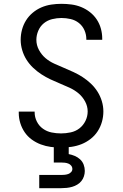

<svg xmlns="http://www.w3.org/2000/svg" viewBox="-20 -763 640 1003"><path d="M299 8Q272 8 245.5 4.5Q219 1 193.5 -8.5Q168 -18 146 -34Q124 -50 109 -72Q94 -94 86 -120Q78 -146 78 -173V-180H161V-176Q161 -151 172.5 -128Q184 -105 204.5 -90.5Q225 -76 249.5 -71Q274 -66 299 -66Q324 -66 349.5 -71.5Q375 -77 395 -92.5Q415 -108 426.5 -131.5Q438 -155 438 -181Q438 -208 424.5 -233Q411 -258 390 -275.5Q369 -293 344 -304.5Q319 -316 293.5 -326.5Q268 -337 243.5 -348.5Q219 -360 196 -375Q173 -390 153 -409Q133 -428 118.5 -451Q104 -474 96 -501Q88 -528 88 -555Q88 -582 95 -608Q102 -634 116 -656.5Q130 -679 151 -696.5Q172 -714 196.5 -724.5Q221 -735 247.5 -739Q274 -743 301 -743Q327 -743 353.5 -739.5Q380 -736 404.5 -726Q429 -716 450 -699.5Q471 -683 485.5 -661Q500 -639 507 -613.5Q514 -588 514 -562V-555H431V-559Q431 -583 421 -605.5Q411 -628 392 -643Q373 -658 349 -663.5Q325 -669 301 -669Q277 -669 252.5 -663Q228 -657 209 -641.5Q190 -626 180 -602.5Q170 -579 170 -555Q170 -527 183.5 -502Q197 -477 217.5 -459.5Q238 -442 263.5 -430.5Q289 -419 314 -408.5Q339 -398 364 -386.5Q389 -375 412 -360Q435 -345 455 -326Q475 -307 489.5 -284Q504 -261 512 -234.5Q520 -208 520 -181Q520 -153 512.5 -126.5Q505 -100 490 -77Q475 -54 453 -37Q431 -20 406 -10Q381 0 353.5 4Q326 8 299 8ZM185 220V151H300Q309 151 318.5 150Q328 149 336.5 146Q345 143 351.5 136Q358 129 358 120Q358 110 352 102.5Q346 95 337 91.5Q328 88 318.5 87Q309 86 300 86H261V-66H339V42Q355 45 370.5 51.5Q386 58 398.5 69.5Q411 81 417 97Q423 113 423 130Q423 144 418.5 158Q414 172 405 183Q396 194 383.5 201.5Q371 209 357 213Q343 217 328.5 218.5Q314 220 300 220Z"/></svg>

Font: R Plex Mono
Style: Regular
Weight: 400
Monospace: yes
Designer: Belleve Invis
Foundry: Belleve Invis
Version: Version 31.8.0